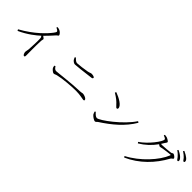

<svg xmlns="http://www.w3.org/2000/svg" viewBox="249 -2089 3441 3441"><g transform="rotate(45 1970.0 -368.5)"><path d="M600 -735C648 -711 660 -700 660 -685C660 -678 652 -663 633 -637C564 -545 405 -374 136 -225L150 -199C323 -276 453 -384 513 -439C529 -421 532 -411 533 -393C537 -349 531 -160 525 -103C521 -70 513 -52 513 -34C513 -8 527 38 552 38C567 38 572 33 572 -2C572 -65 568 -222 575 -372C576 -395 584 -407 584 -418C584 -430 562 -446 538 -462C606 -529 654 -584 691 -625C719 -656 734 -654 734 -669C734 -691 696 -730 664 -742C646 -750 629 -752 609 -754Z M1682 -542C1700 -545 1709 -553 1709 -566C1709 -587 1664 -595 1635 -595C1607 -595 1608 -585 1555 -574C1490 -561 1352 -544 1315 -544C1290 -544 1267 -560 1228 -601L1209 -591C1218 -566 1224 -555 1232 -542C1248 -523 1275 -500 1303 -500C1335 -500 1503 -519 1682 -542ZM1057 -225C1060 -201 1063 -187 1070 -175C1081 -157 1123 -116 1149 -116C1171 -116 1180 -128 1213 -136C1323 -164 1541 -181 1652 -181C1761 -181 1836 -157 1856 -157C1871 -157 1879 -161 1879 -174C1879 -206 1808 -234 1772 -234C1761 -234 1749 -226 1711 -225C1487 -219 1185 -178 1149 -178C1116 -178 1096 -206 1078 -233Z M2179 -674 2165 -651C2250 -599 2293 -565 2342 -510C2368 -481 2378 -473 2388 -473C2401 -473 2410 -481 2410 -498C2410 -565 2283 -636 2179 -674ZM2822 -583C2680 -361 2325 -99 2260 -99C2230 -99 2199 -129 2166 -166L2150 -155C2152 -144 2161 -115 2170 -101C2190 -74 2247 -32 2278 -32C2297 -32 2308 -54 2322 -63C2536 -202 2724 -356 2847 -567Z M3777 -630C3799 -603 3810 -579 3824 -579C3836 -579 3843 -586 3843 -600C3843 -620 3832 -638 3806 -663C3784 -684 3749 -708 3699 -730L3685 -712C3727 -684 3756 -655 3777 -630ZM3864 -697C3887 -672 3896 -646 3912 -646C3924 -646 3931 -653 3931 -668C3931 -688 3920 -708 3892 -730C3869 -748 3834 -771 3785 -792L3771 -773C3815 -744 3840 -723 3864 -697ZM3091 31 3107 55C3371 -63 3573 -271 3706 -517C3719 -541 3749 -546 3749 -562C3749 -583 3702 -619 3680 -619C3665 -619 3663 -604 3634 -600C3607 -596 3481 -583 3427 -583L3400 -585L3433 -638C3448 -663 3462 -674 3462 -690C3462 -705 3419 -730 3391 -741C3372 -747 3352 -748 3335 -749L3328 -728C3364 -715 3392 -702 3392 -685C3392 -630 3238 -423 3084 -320L3101 -298C3213 -365 3306 -451 3381 -557C3397 -544 3412 -534 3424 -534C3436 -534 3458 -542 3479 -546C3518 -553 3633 -569 3655 -569C3663 -569 3666 -566 3662 -555C3586 -362 3350 -101 3091 31Z"/></g></svg>

Font: Noto Serif TC ExtraLight
Style: Regular
Weight: 200
Designer: Ryoko NISHIZUKA 西塚涼子 (kana & ideographs); Frank Grießhammer (Latin, Greek & Cyrillic); Wenlong ZHANG 张文龙 (bopomofo); San
Foundry: Adobe
Version: Version 2.001;hotconv 1.1.0;makeotfexe 2.6.0